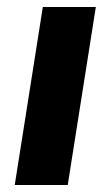

<svg xmlns="http://www.w3.org/2000/svg" viewBox="-20 -527 314 547"><path d="M22 0 102 -507H253L173 0Z"/></svg>

Font: Mulish ExtraLight ExtraBold
Style: Italic
Weight: 800
Italic angle: -9°
Version: Version 3.603